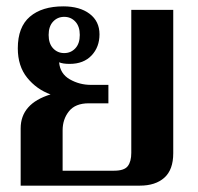

<svg xmlns="http://www.w3.org/2000/svg" viewBox="-20 -584 623 604"><path d="M45 -180Q45 -258 139 -287Q95 -303 65.5 -339.5Q36 -376 36 -432Q36 -499 74 -531.5Q112 -564 179 -564Q231 -564 262 -540.5Q293 -517 293 -476Q293 -436 268 -409.5Q243 -383 199 -383Q178 -383 166 -388Q169 -352 199.5 -334.5Q230 -317 266 -317H321V-259H259Q217 -259 197 -234Q177 -209 177 -174V-47H339Q371 -47 382 -61.5Q393 -76 393 -103V-553H525V-102Q525 -50 497 -25Q469 0 420 0H45ZM231 -474Q231 -501 217 -516Q203 -531 182 -531Q161 -531 147 -516Q133 -501 133 -474Q133 -447 147 -432Q161 -417 182 -417Q203 -417 217 -432Q231 -447 231 -474Z"/></svg>

Font: Trirong SemiBold
Style: Regular
Weight: 600
Designer: Katatrad Team
Foundry: CadsonDemak
Version: Version 1.000